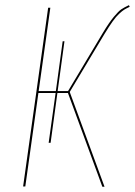

<svg xmlns="http://www.w3.org/2000/svg" viewBox="-20 -710 513 730"><path d="M470.2 -690.4 473.1 -684.1Q459.5 -677.7 452.1 -673.1Q444.8 -668.5 433.1 -657.7Q421.4 -647 408.2 -628.4Q395 -609.9 377.4 -581.1L245.1 -360.4L377.4 0H369.1L238.3 -356.4H198.2L172.4 -167H165L191.4 -356.4H126L76.2 -1H67.9L163.1 -680.7H171.4L127 -363.8H192.4L218.3 -553.2H225.1L199.2 -363.8H238.8L371.6 -585.9Q394.5 -624 412.6 -645.8Q430.7 -667.5 441.2 -674.6Q451.7 -681.6 470.2 -690.4Z"/></svg>

Font: Fira Sans Compressed Eight
Style: Italic
Weight: 100
Width: 3
Italic angle: -8°
Designer: Carrois Corporate & Edenspiekermann AG
Foundry: Carrois Corporate GbR & Edenspiekermann AG
Version: Version 4.203;PS 004.203;hotconv 1.0.88;makeotf.lib2.5.64775